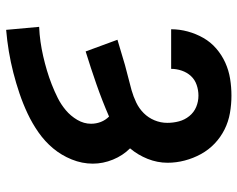

<svg xmlns="http://www.w3.org/2000/svg" viewBox="-96 -688 791 640"><g transform="rotate(90 300.0 -367.5)"><path d="M79 8 69 -102Q94 -103 118.5 -106.5Q143 -110 167 -115.5Q191 -121 214.5 -128Q238 -135 261 -144Q284 -153 306 -164Q328 -175 347 -191Q366 -207 379 -229Q392 -251 392 -275Q392 -292 386 -307.5Q380 -323 368 -335Q315 -312 260.5 -293Q206 -274 151 -257L112 -363Q133 -369 154 -375.5Q175 -382 196 -388Q217 -394 238 -399Q259 -404 280 -410Q301 -416 321 -425.5Q341 -435 356.5 -450.5Q372 -466 380.5 -486.5Q389 -507 389 -529Q389 -549 384 -568Q379 -587 366.5 -602.5Q354 -618 336 -625.5Q318 -633 298 -633Q280 -633 262.5 -627Q245 -621 233 -608Q221 -595 215 -577.5Q209 -560 209 -542H77Q77 -570 84.5 -597.5Q92 -625 106 -649.5Q120 -674 141.5 -692.5Q163 -711 188.5 -722.5Q214 -734 242 -738.5Q270 -743 298 -743Q327 -743 356 -738Q385 -733 411 -720Q437 -707 458 -687Q479 -667 493 -641.5Q507 -616 514.5 -587.5Q522 -559 522 -530Q522 -496 509 -463.5Q496 -431 474 -405Q498 -381 511.5 -348Q525 -315 525 -281Q525 -245 511 -210.5Q497 -176 474 -148.5Q451 -121 421 -100Q391 -79 358 -63.5Q325 -48 291 -36.5Q257 -25 222 -16Q187 -7 151 -1Q115 5 79 8Z"/></g></svg>

Font: Iosevka SS04 XBd Ex
Style: Regular
Weight: 800
Width: 7
Monospace: yes
Designer: Belleve Invis
Foundry: Belleve Invis
Version: Version 19.0.0; ttfautohint (v1.8.4)